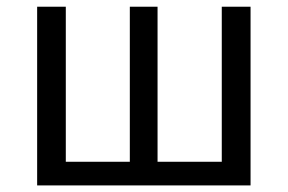

<svg xmlns="http://www.w3.org/2000/svg" viewBox="-20 -563 874 583"><path d="M179.8 -542.6V-71.8H374.2V-542.6H458.4V-71.8H653.4V-542.6H740.8V0H92.8V-542.6Z"/></svg>

Font: 寒蝉端黑体 Light
Style: Regular
Weight: 300
Designer: ChillDuanSans {Warren2060}; 
Source Han Sans {Ryoko NISHIZUKA 西塚涼子 (kana, bopomofo & ideographs); Paul D. Hunt (Latin, G
Foundry: ChillType&Adobe
Version: Version 1.300;Glyphs 3.3 (3306)